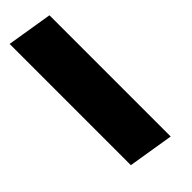

<svg xmlns="http://www.w3.org/2000/svg" viewBox="-63 -206 552 552"><g transform="rotate(45 212.5 69.5)"><path d="M447.4 0 424.7 139.2H-68.2L-45.5 0Z"/></g></svg>

Font: Inter UI Black
Style: Italic
Weight: 900
Italic angle: -9.39999°
Designer: Rasmus Andersson
Foundry: rsms
Version: 3.2;8d6f07862